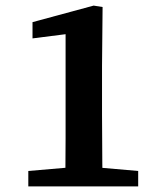

<svg xmlns="http://www.w3.org/2000/svg" viewBox="-20 -665 587 685"><path d="M81 0V-55L232 -68H324L473 -55V0ZM213 0Q213 -43 213.5 -85.5Q214 -128 214 -171Q214 -214 214 -256V-543L96 -528V-586L314 -645L346 -640L344 -429V-256Q344 -214 344.5 -171Q345 -128 345 -85.5Q345 -43 346 0Z"/></svg>

Font: Source Serif 4 SemiBold
Style: Regular
Weight: 600
Designer: Frank Grießhammer
Foundry: Adobe Systems Incorporated
Version: Version 4.004;hotconv 1.0.116;makeotfexe 2.5.65601